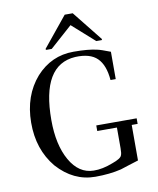

<svg xmlns="http://www.w3.org/2000/svg" viewBox="-99 -995 893 1086"><g transform="rotate(-10 347.5 -452.5)"><path d="M647 -271V-239H613V-35Q592 -29 554 -16.5Q516 -4 509 -2Q443 14 360 14Q235 14 142 -90Q54 -196 55 -350.5Q56 -505 145 -607Q233 -704 360 -704Q446 -704 495 -692Q515 -688 569 -667V-510H539Q532 -597 491 -637Q450 -677 365 -673Q170 -661 170 -345Q170 -202 221 -112.5Q272 -23 357 -22Q407 -21 466 -44Q518 -62 523 -80Q528 -90 528 -120V-239H415V-271ZM394 -919 532 -746 529 -741H498L370 -855L242 -741H211L207 -746L348 -919Z"/></g></svg>

Font: GFS Didot
Style: Regular
Weight: 400
Designer: Takis Katsoulidis and George D. Matthiopoulos
Foundry: Takis Katsoulidis and George D. Matthiopoulos
Version: Version 1.0